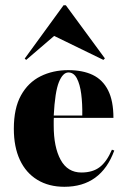

<svg xmlns="http://www.w3.org/2000/svg" viewBox="-20 -695 477 726"><path d="M223.4 11.3Q164.5 11.3 121.4 -14.9Q78.2 -41.1 55.2 -90.3Q32.3 -139.5 32.3 -208.1Q32.3 -285.5 59.3 -334.3Q86.3 -383.1 133.1 -406.5Q179.8 -429.8 237.9 -429.8Q292.7 -429.8 330.6 -411.7Q368.5 -393.5 388.7 -353.6Q408.9 -313.7 408.9 -249.2H139.5L137.9 -258.1H291.1Q291.9 -303.2 287.1 -339.9Q282.3 -376.6 270.6 -398.8Q258.9 -421 238.7 -421Q217.7 -421 202.8 -384.7Q187.9 -348.4 183.1 -257.3L183.9 -255.6Q183.1 -247.6 183.1 -238.7Q183.1 -229.8 183.1 -220.2Q183.1 -138.7 209.3 -90.7Q235.5 -42.7 287.9 -42.7Q330.6 -42.7 357.3 -63.3Q383.9 -83.9 403.2 -129L412.1 -125.8Q387.1 -57.3 339.9 -23Q292.7 11.3 223.4 11.3ZM79 -468.5 73.4 -473.4 220.2 -675H229L376.6 -474.2L371 -468.5L163.7 -569.4L203.2 -575Z"/></svg>

Font: Playfair 144pt SemiCondensed Black
Style: Regular
Weight: 900
Width: 4
Designer: Claus Eggers Sørensen
Foundry: Claus Eggers Sørensen
Version: Version 2.203